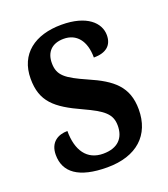

<svg xmlns="http://www.w3.org/2000/svg" viewBox="-109 -626 625 714"><g transform="rotate(-20 204.0 -268.5)"><path d="M195 10C312 10 378 -52 378 -153C378 -243 328 -283 238 -322C159 -357 133 -376 133 -425C133 -468 158 -495 205 -495C255 -495 287 -458 287 -391C336 -391 361 -413 361 -453C361 -502 315 -547 215 -547C110 -547 39 -495 39 -397C39 -307 84 -269 183 -224C257 -190 284 -169 284 -123C284 -75 257 -43 198 -43C134 -43 101 -91 101 -168C65 -168 30 -150 30 -99C30 -30 82 10 195 10Z"/></g></svg>

Font: Noto Serif Ethiopic Condensed SemiBold
Style: Regular
Weight: 600
Width: 3
Designer: Monotype Design Team
Foundry: Monotype Imaging Inc.
Version: Version 2.102